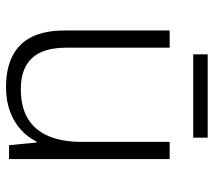

<svg xmlns="http://www.w3.org/2000/svg" viewBox="-56 -642 708 636"><g transform="rotate(90 298.0 -324.0)"><path d="M507 -532V0H461L452 -91H449Q435 -62 409.5 -39Q384 -16 349 -3Q314 10 268 10Q207 10 165 -11.5Q123 -33 102 -76Q81 -119 81 -184V-532H138V-189Q138 -113 172.5 -76Q207 -39 275 -39Q334 -39 372.5 -62Q411 -85 430.5 -130Q450 -175 450 -242V-532ZM436 -658V-610H160V-658Z"/></g></svg>

Font: Noto Sans Thai Light
Style: Regular
Weight: 300
Designer: Monotype Design Team
Foundry: Monotype Imaging Inc.
Version: Version 2.001